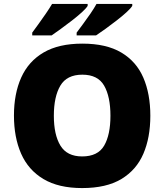

<svg xmlns="http://www.w3.org/2000/svg" viewBox="-20 -947 837 977"><path d="M745 -358Q745 -247 709.5 -164.5Q674 -82 597.5 -36Q521 10 398 10Q278 10 201 -36Q124 -82 87.5 -165Q51 -248 51 -359Q51 -470 88 -552.5Q125 -635 202 -680Q279 -725 399 -725Q521 -725 597.5 -679.5Q674 -634 709.5 -551.5Q745 -469 745 -358ZM254 -358Q254 -261 287.5 -206Q321 -151 398 -151Q478 -151 510 -206Q542 -261 542 -358Q542 -455 510 -511Q478 -567 399 -567Q320 -567 287 -511Q254 -455 254 -358ZM653 -917Q645 -904 623 -884Q601 -864 572.5 -842Q544 -820 516.5 -800Q489 -780 469 -767H370V-781Q384 -800 403 -825.5Q422 -851 440.5 -878Q459 -905 471 -927H653ZM426 -917Q418 -904 396 -884Q374 -864 345.5 -842Q317 -820 289.5 -800Q262 -780 243 -767H144V-781Q158 -800 176.5 -825.5Q195 -851 213.5 -878Q232 -905 245 -927H426Z"/></svg>

Font: Noto Sans Syriac Eastern Black
Style: Regular
Weight: 900
Designer: Patrick Giasson and the Monotype Design Team
Foundry: Monotype Imaging Inc.
Version: Version 3.001; ttfautohint (v1.8.4.7-5d5b)